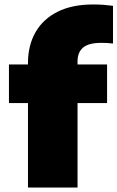

<svg xmlns="http://www.w3.org/2000/svg" viewBox="-20 -838 525 858"><path d="M105 0V-555.5Q105 -635.5 139 -694.5Q173 -753.5 238 -785.8Q303 -818 395.5 -818Q422 -818 442.2 -816.5Q462.5 -815 485 -812V-643.5Q470.5 -645 458.5 -645.8Q446.5 -646.5 433 -646.5Q376.5 -646.5 351.5 -625.5Q326.5 -604.5 326.5 -564V0ZM20 -377.5V-550H458.5V-377.5Z"/></svg>

Font: Encode Sans SemiExpanded Black
Style: Regular
Weight: 900
Width: 6
Designer: Multiple Designers
Foundry: Impallari Type
Version: Version 3.002